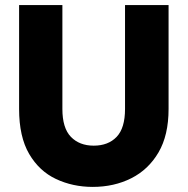

<svg xmlns="http://www.w3.org/2000/svg" viewBox="-20 -727 737 754"><path d="M344 7Q266 7 200 -24Q134 -55 94.5 -122.5Q55 -190 55 -299V-707H225V-299Q225 -224 258.5 -189.5Q292 -155 348 -155Q405 -155 438 -189.5Q471 -224 471 -299V-707H642V-299Q642 -196 602.5 -128.5Q563 -61 495.5 -27Q428 7 344 7Z"/></svg>

Font: Ulagadi Sans
Style: Bold
Weight: 700
Designer: Ninad Kale (Devanagari), Jonny Pinhorn (Latin)
Foundry: Indian Type Foundry
Version: Version 3.01;March 29, 2020;FontCreator 12.0.0.2522 64-bit; 